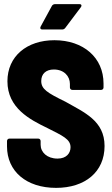

<svg xmlns="http://www.w3.org/2000/svg" viewBox="-20 -903 544 931"><path d="M185 -760H281C287 -760 292 -762 296 -767L372 -868C374 -871 375 -873 375 -876C375 -880 372 -883 365 -883H247C241 -883 235 -880 232 -875L177 -774C173 -766 176 -760 185 -760ZM252 8C392 8 487 -69 487 -195C487 -318 388 -358 297 -410C209 -453 180 -471 180 -510C180 -545 203 -566 241 -566C291 -566 319 -533 319 -496V-479C319 -472 324 -467 331 -467H470C477 -467 482 -472 482 -479V-498C482 -624 384 -708 244 -708C110 -708 16 -630 16 -509C16 -379 125 -323 210 -282C285 -244 322 -228 322 -189C322 -161 303 -134 259 -134C208 -134 177 -165 177 -201V-219C177 -226 172 -231 165 -231H26C19 -231 14 -226 14 -219V-193C14 -73 107 8 252 8Z"/></svg>

Font: Barlow Semi Condensed ExtraBold
Style: Regular
Weight: 800
Width: 4
Designer: Jeremy Tribby
Foundry: Tribby Type
Version: Version 1.422;hotconv 1.0.109;makeotfexe 2.5.65596